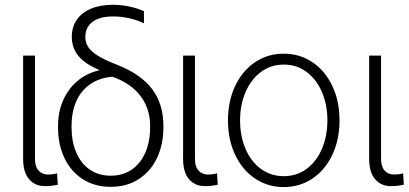

<svg xmlns="http://www.w3.org/2000/svg" viewBox="-20 -759 1682 790"><path d="M124 -530.3V-104.5Q124 -73.2 138.9 -57.1Q153.8 -41 176.8 -41Q189.5 -41 200.4 -42.7Q211.4 -44.4 214.8 -45.9L217.8 1Q210.4 2.9 196.3 4.9Q182.1 6.8 164.1 6.8Q124 6.8 99.6 -21.7Q75.2 -50.3 75.2 -104.5V-530.3Z M444.3 -739.3Q511.7 -739.3 572.3 -712.9V-663.1Q545.4 -676.3 512.5 -683.8Q479.5 -691.4 445.3 -691.4Q390.6 -691.4 360.8 -669.2Q331.1 -647 331.1 -606.4Q331.1 -584.5 342.5 -566.2Q354 -547.9 382.3 -530Q410.6 -512.2 460 -493.2Q559.1 -454.6 605.7 -392.8Q652.3 -331.1 652.3 -241.2V-235.4Q652.3 -164.1 625.7 -108.4Q599.1 -52.7 550 -21.5Q501 9.8 435.5 9.8Q370.1 9.8 321 -21.5Q272 -52.7 245.4 -108.4Q218.8 -164.1 218.8 -235.4V-241.2Q218.8 -298.8 240 -346.7Q261.2 -394.5 299.3 -426.3Q337.4 -458 387.7 -469.7V-471.7Q331.1 -495.1 303.2 -528.3Q275.4 -561.5 275.4 -607.4Q275.4 -647.9 295.7 -677.5Q315.9 -707 354 -723.1Q392.1 -739.3 444.3 -739.3ZM435.5 -36.1Q485.8 -36.1 522.5 -61.5Q559.1 -86.9 578.4 -132.1Q597.7 -177.2 597.7 -235.4V-241.2Q597.7 -311.5 558.1 -364Q518.6 -416.5 442.4 -443.4Q387.7 -438.5 350.1 -411.9Q312.5 -385.3 293.5 -341.3Q274.4 -297.4 274.4 -241.2V-235.4Q274.4 -177.2 293.5 -132.1Q312.5 -86.9 348.9 -61.5Q385.3 -36.1 435.5 -36.1Z M782.2 -530.3V-104.5Q782.2 -73.2 797.1 -57.1Q812 -41 835 -41Q847.7 -41 858.6 -42.7Q869.6 -44.4 873 -45.9L876 1Q868.7 2.9 854.5 4.9Q840.3 6.8 822.3 6.8Q782.2 6.8 757.8 -21.7Q733.4 -50.3 733.4 -104.5V-530.3Z M918 -263.7Q918 -342.8 947.5 -405.3Q977.1 -467.8 1029.3 -502.9Q1081.5 -538.1 1147.5 -538.1Q1213.4 -538.1 1265.6 -502.9Q1317.9 -467.8 1347.4 -405.3Q1377 -342.8 1377 -263.7Q1377 -184.6 1347.4 -122.1Q1317.9 -59.6 1265.6 -24.4Q1213.4 10.7 1147.5 10.7Q1081.5 10.7 1029.3 -24.4Q977.1 -59.6 947.5 -122.1Q918 -184.6 918 -263.7ZM1327.1 -263.7Q1327.1 -327.1 1304.9 -379.6Q1282.7 -432.1 1241.9 -462.6Q1201.2 -493.2 1147.5 -493.2Q1093.8 -493.2 1053 -462.4Q1012.2 -431.6 990 -379.4Q967.8 -327.1 967.8 -263.7Q967.8 -199.7 990 -147.2Q1012.2 -94.7 1053 -64.5Q1093.8 -34.2 1147.5 -34.2Q1201.2 -34.2 1241.9 -64.5Q1282.7 -94.7 1304.9 -147.2Q1327.1 -199.7 1327.1 -263.7Z M1547.9 -530.3V-104.5Q1547.9 -73.2 1562.7 -57.1Q1577.6 -41 1600.6 -41Q1613.3 -41 1624.3 -42.7Q1635.3 -44.4 1638.7 -45.9L1641.6 1Q1634.3 2.9 1620.1 4.9Q1606 6.8 1587.9 6.8Q1547.9 6.8 1523.4 -21.7Q1499 -50.3 1499 -104.5V-530.3Z"/></svg>

Font: Pretendard Std ExtraLight
Style: Regular
Weight: 200
Designer: Base glyphs from Inter by Rasmus Andersson; Hangeul glyphs from Noto Sans CJK(Source Han Sans) by Jang Soo-young and Kan
Foundry: Kil Hyung-jin
Version: Version 1.309